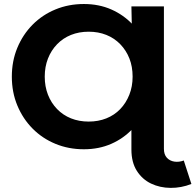

<svg xmlns="http://www.w3.org/2000/svg" viewBox="-20 -732 974 957"><path d="M398 12Q322 12 256.5 -15Q191 -42 142.5 -91Q94 -140 66.5 -206Q39 -272 39 -350Q39 -428 66.5 -494Q94 -560 142.5 -609Q191 -658 256.5 -685Q322 -712 398 -712Q473 -712 534.5 -685Q596 -658 641.5 -609.5Q687 -561 711.5 -495Q736 -429 736 -350Q736 -272 711.5 -205.5Q687 -139 641.5 -90.5Q596 -42 534.5 -15Q473 12 398 12ZM422 -126Q470 -126 510 -142Q550 -158 579 -188Q608 -218 624.5 -259.5Q641 -301 641 -350Q641 -400 625 -440.5Q609 -481 579.5 -511.5Q550 -542 510 -558Q470 -574 422 -574Q374 -574 334 -558Q294 -542 264.5 -511.5Q235 -481 219 -440Q203 -399 203 -350Q203 -301 219 -260Q235 -219 264.5 -188.5Q294 -158 334 -142Q374 -126 422 -126ZM934 185Q883 205 830 204.5Q777 204 733 183Q689 162 662 119.5Q635 77 635 13V-152L654 -351L638 -558L635 -700H797V10Q797 38 811.5 54Q826 70 849 73.5Q872 77 896 68Z"/></svg>

Font: Montserrat Thin
Style: Bold
Weight: 700
Version: Version 9.000